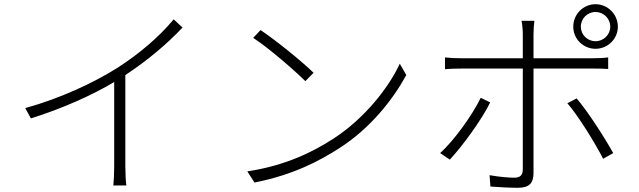

<svg xmlns="http://www.w3.org/2000/svg" viewBox="-20 -859 3040 913"><path d="M100 -345 127 -296C274 -342 418 -406 523 -469V-69C523 -36 521 7 519 23H581C578 6 576 -36 576 -69V-502C682 -572 771 -647 848 -728L806 -767C734 -681 642 -603 536 -535C426 -466 270 -392 100 -345Z M1219 -716 1184 -679C1259 -630 1382 -523 1432 -473L1471 -513C1418 -565 1290 -669 1219 -716ZM1156 -44 1190 9C1372 -27 1497 -92 1596 -156C1742 -250 1848 -385 1912 -502L1881 -556C1827 -439 1710 -293 1566 -200C1472 -139 1341 -72 1156 -44Z M2742 -732C2742 -771 2773 -802 2812 -802C2850 -802 2882 -771 2882 -732C2882 -694 2850 -663 2812 -663C2773 -663 2742 -694 2742 -732ZM2706 -732C2706 -674 2753 -627 2812 -627C2870 -627 2918 -674 2918 -732C2918 -791 2870 -839 2812 -839C2753 -839 2706 -791 2706 -732ZM2311 -372 2266 -394C2228 -315 2140 -191 2073 -131L2119 -100C2177 -162 2270 -288 2311 -372ZM2722 -391 2678 -368C2733 -304 2810 -178 2848 -104L2896 -131C2856 -203 2777 -327 2722 -391ZM2096 -586V-530C2121 -532 2143 -533 2174 -533H2466V-522C2466 -474 2466 -118 2466 -54C2466 -27 2454 -14 2426 -14C2399 -14 2352 -18 2308 -26L2312 28C2347 31 2407 34 2442 34C2497 34 2517 12 2517 -37C2517 -101 2517 -440 2517 -522V-533H2801C2823 -533 2848 -533 2872 -531V-586C2848 -583 2821 -582 2800 -582H2517V-698C2517 -717 2519 -746 2521 -760H2460C2463 -747 2466 -718 2466 -698V-582H2173C2142 -582 2122 -583 2096 -586Z"/></svg>

Font: Noto Sans TC Light
Style: Regular
Weight: 300
Designer: Ryoko NISHIZUKA 西塚涼子 (kana, bopomofo & ideographs); Paul D. Hunt (Latin, Greek & Cyrillic); Sandoll Communications 산돌커뮤니
Foundry: Adobe
Version: Version 2.004;hotconv 1.0.118;makeotfexe 2.5.65603